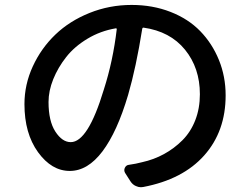

<svg xmlns="http://www.w3.org/2000/svg" viewBox="-20 -746 1040 794"><path d="M272.5 -158.2Q343.8 -158.2 409.2 -375Q447.3 -493.2 462.9 -626Q462.9 -627 461.4 -628.4Q460 -629.9 459 -628.9Q395.5 -618.2 341.8 -585.9Q288.1 -553.7 253.9 -510.3Q219.7 -466.8 200.2 -418.5Q180.7 -370.1 180.7 -324.2Q180.7 -245.1 209 -201.7Q237.3 -158.2 272.5 -158.2ZM572.3 27.3Q567.4 28.3 562.5 28.3Q552.7 28.3 542 23.4Q528.3 17.6 519.5 3.9L497.1 -31.2Q491.2 -42 496.6 -52.7Q502 -63.5 513.7 -64.5Q542 -68.4 567.4 -75.2Q616.2 -85.9 658.2 -108.9Q700.2 -131.8 734.4 -166Q768.6 -200.2 787.6 -249Q806.6 -297.9 806.6 -356.4Q806.6 -464.8 745.1 -540.5Q683.6 -616.2 573.2 -631.8Q569.3 -631.8 568.4 -627.9Q543 -467.8 509.8 -353.5Q464.8 -201.2 403.8 -120.1Q342.8 -39.1 268.6 -39.1Q193.4 -39.1 137.2 -116.7Q81.1 -194.3 81.1 -315.4Q81.1 -396.5 115.7 -471.7Q150.4 -546.9 209 -603Q267.6 -659.2 350.1 -692.4Q432.6 -725.6 524.4 -725.6Q611.3 -725.6 685.1 -696.8Q758.8 -668 808.1 -617.2Q857.4 -566.4 885.3 -498Q913.1 -429.7 913.1 -351.6Q913.1 -203.1 824.7 -103.5Q736.3 -3.9 572.3 27.3Z"/></svg>

Font: Gen Jyuu Gothic L Monospace Medium
Style: Regular
Weight: 500
Designer: [Source Han Sans]
Ryoko NISHIZUKA  (kana & ideographs); Paul D. Hunt (Latin, Greek & Cyrillic); Wenlong ZHANG  (bopomofo
Version: Version 1.002.20150607